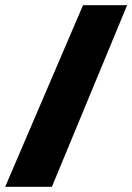

<svg xmlns="http://www.w3.org/2000/svg" viewBox="-20 -720 510 740"><path d="M0 0 300 -700H470L180 0Z"/></svg>

Font: Russo One
Style: Regular
Weight: 400
Designer: Jovanny lemonad
Foundry: Jovanny Lemonad
Version: Version 1.001